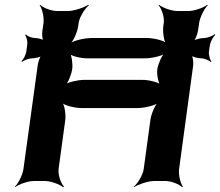

<svg xmlns="http://www.w3.org/2000/svg" viewBox="-20 -757 920 803"><path d="M808 -628 813 -661C816 -685 835 -722 849 -735L847 -737C832 -725 793 -711 769 -711H721C697 -711 659 -725 645 -737L643 -735C656 -722 668 -685 665 -661L663 -648C660 -624 665 -584 676 -572L679 -574C669 -587 624 -598 594 -598H363C333 -598 285 -587 271 -574L272 -572C287 -584 304 -624 307 -648L309 -661C312 -685 335 -722 352 -735L349 -737C331 -725 289 -711 265 -711H218C194 -711 159 -725 148 -737L146 -735C156 -722 165 -685 162 -661L157 -626C155 -613 157 -590 163 -583L166 -586C160 -593 138 -598 126 -598C113 -598 94 -606 88 -613L85 -610C91 -603 96 -583 94 -571L90 -541C88 -528 78 -508 70 -501L72 -498C80 -505 101 -513 114 -513C126 -513 150 -518 158 -525L155 -528C147 -521 140 -498 138 -486L78 -50C75 -26 56 11 42 24L43 26C58 14 97 0 121 0H168C192 0 230 14 244 26L248 24C235 11 222 -26 225 -50L253 -255C256 -279 250 -319 239 -331L237 -329C247 -316 293 -305 323 -305H554C584 -305 631 -316 645 -329L643 -331C628 -319 612 -279 609 -255L581 -50C578 -26 556 11 539 24L540 26C558 14 600 0 624 0H672C696 0 731 14 742 26L745 24C735 11 726 -26 729 -50L788 -484C790 -497 786 -522 780 -529L778 -526C784 -519 808 -513 822 -513C835 -513 856 -504 862 -497L864 -500C858 -507 852 -529 854 -543L858 -569C860 -582 872 -604 880 -611L878 -614C870 -607 847 -598 834 -598C820 -598 794 -592 786 -585L788 -582C796 -589 806 -614 808 -628ZM282 -468C285 -489 280 -526 271 -537L267 -534C276 -523 318 -513 344 -513H588C614 -513 658 -523 671 -534L670 -537C657 -526 641 -489 638 -468C635 -447 642 -410 651 -399L653 -402C644 -413 602 -423 576 -423H332C306 -423 262 -413 249 -402L252 -399C265 -410 279 -447 282 -468Z"/></svg>

Font: Asimov
Style: EdgeWideIt
Weight: 500
Designer: Google
Version: Version 2.000980: 2014